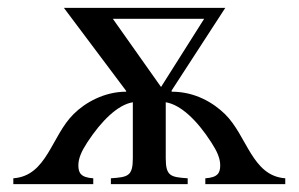

<svg xmlns="http://www.w3.org/2000/svg" viewBox="-20 -470 762 490"><path d="M501 -422 391 -248 268 -422ZM708 0V-15C623 -21 611 -123 554 -179C524 -208 478 -236 418 -236V-239L555 -450H143L302 -238V-236C246 -236 197 -208 168 -179C111 -123 100 -21 14 -15V0H218V-15C186 -17 180 -29 180 -48C180 -66 188 -84 203 -107C239 -162 281 -203 319 -209V-66C319 -20 306 -18 263 -15V0H459V-15C416 -18 403 -20 403 -66V-209C441 -203 483 -163 519 -107C534 -84 542 -66 542 -48C542 -29 536 -17 504 -15V0Z"/></svg>

Font: XITS Math
Style: Regular
Weight: 400
Designer: MicroPress Inc., with final additions and corrections provided by Coen Hoffman, Elsevier (retired)
Version: Version 1.302